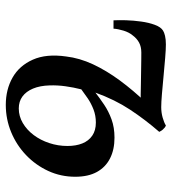

<svg xmlns="http://www.w3.org/2000/svg" viewBox="16 -612 607 680"><g transform="rotate(90 320.0 -272.5)"><path d="M82 -370.5H52.5Q51.5 -388 52.2 -414.5Q53 -441 56.8 -468.2Q60.5 -495.5 68.5 -517Q76.5 -538.5 89 -546Q95 -550 107.5 -553Q120 -556 138 -556Q155.5 -556 185.5 -553.5Q215.5 -551 249.5 -547.8Q283.5 -544.5 313.5 -542Q343.5 -539.5 360 -539.5Q379 -539.5 396.8 -544.5Q414.5 -549.5 425 -556Q429 -554.5 432.5 -551.8Q436 -549 440 -544.5Q444 -540 447.5 -532.5Q404 -482.5 368.8 -429Q333.5 -375.5 308.5 -306.5Q328.5 -322 351.5 -337.5Q374.5 -353 403.2 -363.5Q432 -374 468 -374Q510.5 -374 541.5 -358.2Q572.5 -342.5 589.5 -311.8Q606.5 -281 606.5 -235Q606.5 -184 586 -139.5Q565.5 -95 530 -61Q494.5 -27 448.5 -8Q402.5 11 352 11Q297.5 11 255.2 -13Q213 -37 191.8 -84.8Q170.5 -132.5 180.5 -202.5Q186 -250 208.2 -297.8Q230.5 -345.5 265.5 -393Q300.5 -440.5 345.5 -487.5L334.5 -467Q331 -466.5 315.8 -466.8Q300.5 -467 279 -467.5Q257.5 -468 235 -468.2Q212.5 -468.5 194 -468.8Q175.5 -469 166.5 -469Q146 -469 131.2 -461Q116.5 -453 105.5 -438Q95 -425.5 89 -406Q83 -386.5 82 -370.5ZM364.5 -35Q392 -35 416.2 -49.2Q440.5 -63.5 458.8 -87.8Q477 -112 487.2 -143Q497.5 -174 497.5 -207.5Q497.5 -237.5 488.5 -260Q479.5 -282.5 461 -295.2Q442.5 -308 414.5 -308Q390 -308 368.5 -299.8Q347 -291.5 329.2 -279.5Q311.5 -267.5 297 -256.5Q290 -229 286 -200.2Q282 -171.5 283 -144Q284 -110 294.2 -85.5Q304.5 -61 322.2 -48Q340 -35 364.5 -35Z"/></g></svg>

Font: Merriweather 48pt Medium
Style: Italic
Weight: 500
Italic angle: -7.8°
Version: Version 2.101